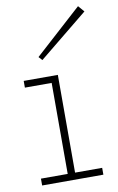

<svg xmlns="http://www.w3.org/2000/svg" viewBox="-86 -804 524 852"><g transform="rotate(-10 176.0 -378.0)"><path d="M352.1 -728 130.9 -547.9 116.2 -564 328.1 -755.9ZM187 -30.8H309.1V0H33.2V-30.8H153.8V-440.9H33.2V-471.2H187Z"/></g></svg>

Font: BioRhyme ExtraLight
Style: Regular
Weight: 275
Designer: Aoife Mooney
Foundry: Aoife Mooney Type
Version: Version 1.500;PS 001.500;hotconv 1.0.88;makeotf.lib2.5.64775